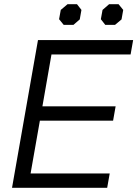

<svg xmlns="http://www.w3.org/2000/svg" viewBox="-20 -890 651 910"><path d="M160 -700H611L599 -632H224L181 -386H528L516 -318H169L125 -68H500L488 0H37ZM260 -799 268 -843 300 -870H345L366 -843L358 -798L328 -772H282ZM458 -799 466 -843 497 -870H542L564 -843L556 -798L525 -772H479Z"/></svg>

Font: Chakra Petch
Style: Italic
Weight: 400
Italic angle: -10°
Designer: Katatrad Aksorn Co.,Ltd.
Foundry: Cadson Demak Co.,Ltd.
Version: Version 1.000; ttfautohint (v1.6)